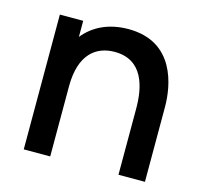

<svg xmlns="http://www.w3.org/2000/svg" viewBox="-86 -649 786 743"><g transform="rotate(15 307.5 -277.0)"><path d="M175.5 0V-281C175.5 -409 237.5 -455.5 312.5 -455.5C427.5 -455.5 449 -349.5 449 -265.5V0H555V-300C555 -383.5 527.5 -554.5 341.5 -554.5C263 -554.5 202.5 -525 163 -475.5V-540H69.5V0Z"/></g></svg>

Font: Manrope SemiBold
Style: Regular
Weight: 600
Designer: Mikhail Sharanda
Foundry: Mikhail Sharanda
Version: Version 4.505